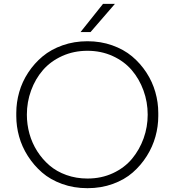

<svg xmlns="http://www.w3.org/2000/svg" viewBox="-20 -964 910 1001"><path d="M452.1 -796.9H399.9L517.1 -943.8H579.1ZM64.9 -358.9V-375Q64.9 -430.2 80.3 -484.1Q95.7 -538.1 127.2 -585.9Q158.7 -633.8 202.4 -670.2Q246.1 -706.5 306.4 -727.8Q366.7 -749 436 -749Q504.9 -749 564.9 -727.8Q625 -706.5 668.5 -670.2Q711.9 -633.8 743.2 -585.9Q774.4 -538.1 789.8 -484.1Q805.2 -430.2 805.2 -375V-358.9Q805.2 -305.2 790.5 -252.2Q775.9 -199.2 745.4 -150.6Q714.8 -102.1 672.1 -64.7Q629.4 -27.3 568.4 -5.1Q507.3 17.1 436 17.1Q364.7 17.1 303.5 -5.1Q242.2 -27.3 199.2 -64.7Q156.2 -102.1 125.2 -150.6Q94.2 -199.2 79.6 -252.2Q64.9 -305.2 64.9 -358.9ZM436 -33.2Q508.8 -33.2 569.1 -61.3Q629.4 -89.4 668.5 -136.5Q707.5 -183.6 728.8 -242.9Q750 -302.2 750 -366.2Q750 -432.1 728 -492.4Q706.1 -552.7 666.7 -598.6Q627.4 -644.5 567.4 -671.9Q507.3 -699.2 436 -699.2Q364.3 -699.2 304 -671.9Q243.7 -644.5 203.9 -598.6Q164.1 -552.7 142.1 -492.4Q120.1 -432.1 120.1 -366.2Q120.1 -315.4 133.5 -266.8Q147 -218.3 173.8 -176Q200.7 -133.8 237.8 -101.8Q274.9 -69.8 326.2 -51.5Q377.4 -33.2 436 -33.2Z"/></svg>

Font: Sora ExtraLight
Style: Regular
Weight: 200
Designer: Jonathan Barnbrook, Julián Moncada
Foundry: Barnbrook Fonts
Version: Version 2.000